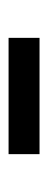

<svg xmlns="http://www.w3.org/2000/svg" viewBox="152 -480 114 459"><g transform="rotate(90 209.5 -250.0)"><path d="M70 -213V-287H348V-213Z"/></g></svg>

Font: Lisu Bosa Light
Style: Regular
Weight: 300
Designer: David Morse, Annie Olsen, Victor Gaultney, Frank Grießhammer (Latin)
Foundry: SIL International
Version: Version 2.000